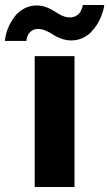

<svg xmlns="http://www.w3.org/2000/svg" viewBox="-84 -750 438 770"><path d="M68.8 -633.8Q56.6 -633.8 47.4 -628.9Q38.1 -624 33.4 -617.9Q28.8 -611.8 25.9 -604Q22.9 -596.2 22.5 -592Q22 -587.9 22 -585.9H-64Q-64 -596.2 -60.1 -612.3Q-56.2 -628.4 -46.4 -648.9Q-36.6 -669.4 -22.7 -686.8Q-8.8 -704.1 13.7 -716.1Q36.1 -728 63 -728Q84 -728 103.5 -720.5Q123 -712.9 135.5 -704.1Q147.9 -695.3 164.1 -687.7Q180.2 -680.2 195.8 -680.2Q208.5 -680.2 218.8 -685.1Q229 -689.9 234.1 -696.8Q239.3 -703.6 242.7 -711.4Q246.1 -719.2 247.1 -723.6Q248 -728 248 -730H334Q334 -724.1 330.8 -712.2Q327.6 -700.2 321.5 -683.8Q315.4 -667.5 304.7 -650.9Q293.9 -634.3 280 -620.1Q266.1 -606 245.8 -596.9Q225.6 -587.9 202.1 -587.9Q181.6 -587.9 161.9 -595Q142.1 -602.1 129.4 -610.8Q116.7 -619.6 100.1 -626.7Q83.5 -633.8 68.8 -633.8ZM55.2 0V-524.9H214.8V0Z"/></svg>

Font: Raleway-v4020 ExtraBold
Style: Regular
Weight: 800
Designer: Matt McInerney, Pablo Impallari, Rodrigo Fuenzalida
Foundry: Matt McInerney, Pablo Impallari, Rodrigo Fuenzalida
Version: Version 4.020;PS 004.020;hotconv 1.0.88;makeotf.lib2.5.64775